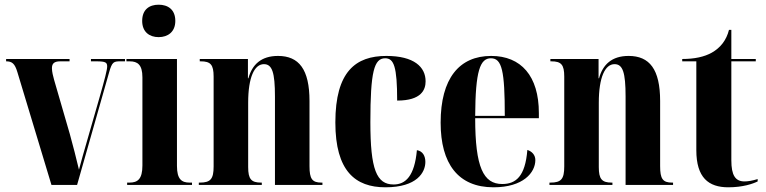

<svg xmlns="http://www.w3.org/2000/svg" viewBox="-20 -787 3259 817"><path d="M54 -480 199 0H308L444 -478C457 -525 464 -526 494 -526H512V-536H367V-526H390C430 -526 436 -521 436 -504C436 -490 426 -451 404 -374L358 -214C337 -142 324 -95 316 -65C305 -112 290 -170 277 -217L210 -448C206 -463 201 -481 201 -497C201 -516 210 -526 236 -526H276V-536H6V-526C31 -526 43 -517 54 -480Z M655 -629C694 -629 726 -651 726 -698C726 -747 694 -767 655 -767C616 -767 585 -747 585 -698C585 -651 616 -629 655 -629ZM521 0H797V-10H787C753 -10 733 -24 733 -81V-536H518V-526H532C565 -526 586 -512 586 -458V-83C586 -25 566 -10 531 -10H521Z M826 0H1094V-10H1091C1049 -10 1036 -25 1036 -76V-350C1036 -459 1063 -514 1103 -514C1138 -514 1150 -479 1150 -376V0H1352V-10H1348C1308 -10 1297 -26 1297 -80V-357C1297 -492 1252 -549 1163 -549C1091 -549 1053 -512 1037 -454H1035V-536H830V-526H834C876 -526 889 -512 889 -461V-79C889 -25 876 -10 830 -10H826Z M1620 10C1755 10 1790 -54 1790 -98C1790 -123 1779 -144 1754 -148C1744 -38 1706 -2 1655 -2C1582 -2 1556 -66 1556 -267C1556 -483 1572 -539 1619 -539C1656 -539 1670 -504 1670 -359C1774 -359 1791 -406 1791 -441C1791 -502 1742 -549 1624 -549C1494 -549 1407 -483 1407 -266C1407 -59 1492 10 1620 10Z M2080 10C2207 10 2258 -53 2258 -106C2258 -128 2243 -143 2224 -149C2215 -36 2175 -4 2117 -4C2037 -4 2002 -75 2002 -284H2273V-306C2273 -464 2197 -549 2070 -549C1934 -549 1855 -453 1855 -265C1855 -91 1929 10 2080 10ZM2128 -294H2002C2003 -486 2023 -539 2069 -539C2116 -539 2128 -486 2128 -294Z M2318 0H2586V-10H2583C2541 -10 2528 -25 2528 -76V-350C2528 -459 2555 -514 2595 -514C2630 -514 2642 -479 2642 -376V0H2844V-10H2840C2800 -10 2789 -26 2789 -80V-357C2789 -492 2744 -549 2655 -549C2583 -549 2545 -512 2529 -454H2527V-536H2322V-526H2326C2368 -526 2381 -512 2381 -461V-79C2381 -25 2368 -10 2322 -10H2318Z M3079 10C3141 10 3184 -5 3204 -15V-25C3181 -18 3163 -15 3148 -15C3109 -15 3092 -41 3092 -105V-526H3196V-536H3092V-660H3082C3071 -616 3046 -584 3009 -563C2977 -545 2935 -536 2883 -536V-526H2943V-148C2943 -31 2995 10 3079 10Z"/></svg>

Font: Noto Serif Display ExtraCondensed ExtraBold
Style: Regular
Weight: 800
Width: 2
Designer: Monotype Design Team
Foundry: Monotype Imaging Inc.
Version: Version 2.009